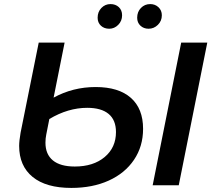

<svg xmlns="http://www.w3.org/2000/svg" viewBox="-20 -909 1049 942"><path d="M682 -277Q682 -191 637.5 -125Q593 -59 513.5 -23Q434 13 330 13Q206 13 140 -41Q74 -95 74 -193Q74 -218 81 -258L170 -700H297L243 -430Q338 -482 449 -482Q562 -482 622 -429Q682 -376 682 -277ZM997 -700 857 0H729L869 -700ZM549 -261Q549 -320 513 -350Q477 -380 408 -380Q314 -380 222 -325L207 -249Q203 -230 203 -209Q203 -152 239.5 -122Q276 -92 347 -92Q438 -92 493.5 -138.5Q549 -185 549 -261ZM459 -822Q459 -851 477.5 -870Q496 -889 522 -889Q547 -889 563 -874Q579 -859 579 -834Q579 -806 560 -787Q541 -768 516 -768Q491 -768 475 -783Q459 -798 459 -822ZM653 -822Q653 -851 671.5 -870Q690 -889 717 -889Q741 -889 757.5 -873.5Q774 -858 774 -834Q774 -806 754.5 -787Q735 -768 709 -768Q685 -768 669 -783Q653 -798 653 -822Z"/></svg>

Font: Montserrat Alternates SemiBold
Style: Italic
Weight: 600
Italic angle: -11.3°
Designer: Julieta Ulanovsky
Foundry: Julieta Ulanovsky
Version: Version 7.200